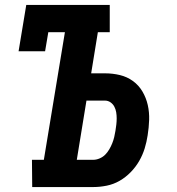

<svg xmlns="http://www.w3.org/2000/svg" viewBox="-20 -755 715 775"><path d="M110 0 109 -110H157L242 -625H175L162 -548H55L86 -735H423V-625H375L348 -459H404Q435 -459 464 -452Q493 -445 516.5 -428Q540 -411 555 -385.5Q570 -360 576.5 -331Q583 -302 582 -271Q581 -240 576 -209Q572 -182 564 -156Q556 -130 542 -105.5Q528 -81 507.5 -60Q487 -39 462.5 -25Q438 -11 410.5 -5.5Q383 0 357 0ZM357 -110Q369 -110 382 -115.5Q395 -121 404.5 -130.5Q414 -140 421 -152Q428 -164 433 -176.5Q438 -189 441 -201.5Q444 -214 446 -227Q448 -239 449.5 -252Q451 -265 451 -277.5Q451 -290 449 -302Q447 -314 441.5 -324.5Q436 -335 426 -342Q416 -349 403 -349H329L290 -110Z"/></svg>

Font: Iosevka Etoile Extrabold
Style: Italic
Weight: 800
Italic angle: -9°
Designer: Belleve Invis
Foundry: Belleve Invis
Version: Version 22.1.2; ttfautohint (v1.8.4)